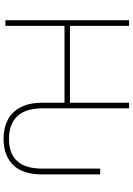

<svg xmlns="http://www.w3.org/2000/svg" viewBox="150 -897 758 1098"><g transform="rotate(90 529.0 -348.0)"><path d="M567.4 -211.9V-337.9H127.9V0H95.7V-707H127.9V-369.1H567.4V-707H599.6V-211.9Q599.6 -115.7 644.5 -68.1Q689.5 -20.5 774.4 -20.5Q859.4 -20.5 901.9 -67.9Q944.3 -115.2 944.3 -211.9V-542H977.5V-211.9Q977.5 -97.7 922.9 -43.5Q868.2 10.7 774.4 10.7Q711.9 10.7 665.5 -13.4Q619.1 -37.6 593.3 -87.4Q567.4 -137.2 567.4 -211.9Z"/></g></svg>

Font: Pretendard Thin
Style: Regular
Weight: 100
Designer: Base glyphs from Inter by Rasmus Andersson; Hangeul glyphs from Noto Sans CJK(Source Han Sans) by Jang Soo-young and Kan
Foundry: Kil Hyung-jin
Version: Version 1.309